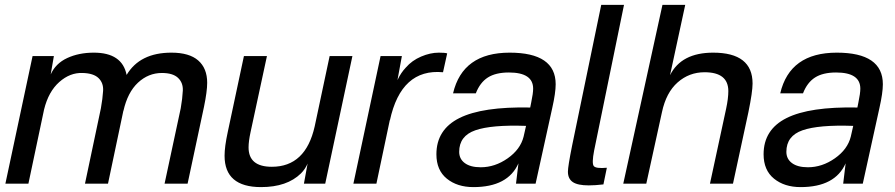

<svg xmlns="http://www.w3.org/2000/svg" viewBox="-20 -750 3653 784"><path d="M363 -535Q479 -535 497 -444Q551 -535 680 -535Q753 -535 789.5 -503Q826 -471 826 -412Q826 -377 813 -314L746 0H652L718 -308Q725 -348 726.5 -380Q728 -412 707 -432Q686 -452 641 -452Q586 -452 543.5 -412.5Q501 -373 484 -297V-299L421 0H327L392 -308Q399 -347 401 -379Q403 -411 382.5 -431Q362 -451 317 -452Q266 -454 222 -415Q178 -376 160 -303L96 0H2L113 -521H200L187 -446Q207 -491 254.5 -513Q302 -535 363 -535Z M1046 14Q897 14 897 -114Q897 -151 910 -211L976 -521H1070L1003 -210Q995 -173 995 -148Q995 -69 1090 -69Q1228 -69 1265 -234L1326 -521H1419L1308 0H1221L1236 -82Q1226 -59 1209 -42Q1152 14 1046 14Z M1772 -535Q1797 -535 1806 -532L1789 -455Q1618 -471 1572 -258V-261L1517 0H1423L1534 -521H1621L1603 -423Q1617 -453 1637 -474Q1662 -503 1699.5 -519Q1737 -535 1772 -535Z M2061 -535Q2249 -535 2249 -406Q2249 -371 2235 -309L2167 0H2087L2097 -83Q2054 14 1913 14Q1847 14 1804.5 -20.5Q1762 -55 1762 -120Q1762 -221 1856 -268Q1950 -315 2145 -311L2149 -331Q2157 -369 2157 -388Q2157 -454 2058 -454Q2004 -454 1972 -433.5Q1940 -413 1923 -369H1830Q1869 -535 2061 -535ZM1855 -130Q1855 -101 1878 -84Q1901 -67 1943 -67Q2001 -67 2053 -103.5Q2105 -140 2118 -192L2128 -236Q1987 -241 1921 -218Q1855 -195 1855 -130Z M2406 -135Q2396 -83 2404.5 -72Q2413 -61 2458 -65L2444 3Q2410 7 2384 7Q2339 7 2319 -6.5Q2299 -20 2299 -49Q2299 -70 2316 -155L2435 -730H2528Z M2778 -730 2716 -443Q2762 -535 2892 -535Q3053 -535 3053 -409Q3053 -375 3036 -292L2973 0H2879L2945 -306Q2954 -348 2954 -378Q2954 -455 2857 -455Q2794 -455 2747 -413.5Q2700 -372 2683 -292L2619 0H2525L2685 -730Z M3397 -535Q3585 -535 3585 -406Q3585 -371 3571 -309L3503 0H3423L3433 -83Q3390 14 3249 14Q3183 14 3140.5 -20.5Q3098 -55 3098 -120Q3098 -221 3192 -268Q3286 -315 3481 -311L3485 -331Q3493 -369 3493 -388Q3493 -454 3394 -454Q3340 -454 3308 -433.5Q3276 -413 3259 -369H3166Q3205 -535 3397 -535ZM3191 -130Q3191 -101 3214 -84Q3237 -67 3279 -67Q3337 -67 3389 -103.5Q3441 -140 3454 -192L3464 -236Q3323 -241 3257 -218Q3191 -195 3191 -130Z"/></svg>

Font: Nacelle
Style: Italic
Weight: 400
Italic angle: -12°
Designer: Sora Sagano
Foundry: Sora Sagano
Version: Version 1.000;FEAKit 1.0